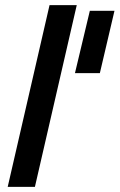

<svg xmlns="http://www.w3.org/2000/svg" viewBox="-20 -728 466 748"><path d="M369 -443H272L330 -686H426ZM116 0H10L173 -708H279Z"/></svg>

Font: Storia Sans SemiBold
Style: Italic
Weight: 600
Italic angle: -13°
Designer: Campivisivi
Foundry: Accademia di Belle Arti di Urbino and students of MA course of Visual design
Version: Version 60.001;May 25, 2020;FontCreator 12.0.0.2522 64-bit